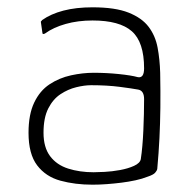

<svg xmlns="http://www.w3.org/2000/svg" viewBox="-20 -497 527 525"><path d="M233 8Q185 8 145 -3Q105 -14 81.5 -45Q58 -76 58 -134Q58 -184 73.5 -216.5Q89 -249 115.5 -266.5Q142 -284 174 -291Q206 -298 236 -298Q271 -298 305 -294.5Q339 -291 357 -286Q374 -283 374 -310Q374 -382 340.5 -411.5Q307 -441 233 -441Q193 -441 159.5 -431.5Q126 -422 104 -406Q101 -404 98.5 -404Q96 -404 96 -407L92 -435Q91 -438 92.5 -439Q94 -440 95 -442Q119 -459 153.5 -468Q188 -477 233 -477Q295 -477 331.5 -462.5Q368 -448 386.5 -423.5Q405 -399 411 -366.5Q417 -334 418 -298Q419 -245 418.5 -202.5Q418 -160 416 -119.5Q414 -79 410 -35Q409 -30 404 -24.5Q399 -19 384 -14Q369 -8 350.5 -4Q332 0 312 2.5Q292 5 272 6.5Q252 8 233 8ZM236 -26Q246 -26 266 -27Q286 -28 308 -32Q330 -36 346.5 -43.5Q363 -51 365 -62Q370 -95 372 -141Q374 -187 374 -226Q374 -249 358 -252Q342 -255 307.5 -259.5Q273 -264 229 -264Q211 -264 188.5 -258.5Q166 -253 145.5 -239.5Q125 -226 112 -200.5Q99 -175 99 -134Q99 -94 117 -70Q135 -46 166.5 -36Q198 -26 236 -26Z"/></svg>

Font: Glory Thin ExtraLight
Style: Regular
Weight: 250
Version: Version 1.011